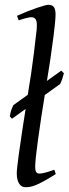

<svg xmlns="http://www.w3.org/2000/svg" viewBox="-20 -762 287 802"><path d="M213 -35 207 -53C184 -45 161 -37 144 -37C130 -37 127 -49 127 -66C127 -107 149 -249 152 -270L167 -365L231 -411C238 -425 242 -437 247 -456L236 -467L176 -424L190 -512C198 -568 212 -664 212 -702C212 -726 206 -742 182 -742C170 -742 113 -724 51 -696L58 -677C59 -677 61 -678 64 -679L80 -684C88 -686 103 -690 109 -690C122 -690 134 -686 134 -657C134 -646 133 -631 130 -612L122 -543C115 -486 106 -425 96 -366L36 -323C27 -304 25 -298 21 -276L30 -266L87 -307L73 -217C64 -159 50 -61 50 -38C50 8 71 20 85 20C111 20 132 16 213 -35Z"/></svg>

Font: Temporarium
Style: Italic
Weight: 400
Italic angle: -7°
Version: Version 1.1